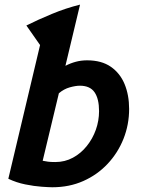

<svg xmlns="http://www.w3.org/2000/svg" viewBox="-20 -796 614 830"><path d="M206.2 13.5Q192 13.5 160 11.2Q128 9 89.5 1.2Q51 -6.5 16 -23.2L153.2 -601.2L94 -685.8Q144 -710.8 204.6 -735.9Q265.2 -761 326 -776L262.8 -511.5Q285 -523 308.1 -529.1Q331.2 -535.2 356.5 -535.2Q418.8 -535.2 458.9 -507.5Q499 -479.8 518.6 -432.4Q538.2 -385 538.2 -325Q538.2 -257.2 513.9 -196Q489.5 -134.8 445 -87.5Q400.5 -40.2 340 -13.4Q279.5 13.5 206.2 13.5ZM219 -95.5Q260.8 -95.5 295.4 -114.4Q330 -133.2 355.2 -164.8Q380.5 -196.2 394.4 -235.2Q408.2 -274.2 408.2 -315.5Q408.2 -368.8 388.8 -397.1Q369.2 -425.5 325.2 -425.5Q307.2 -425.5 281.6 -418.4Q256 -411.2 234.5 -392.8L164.5 -101Q177 -98.5 188.2 -97Q199.5 -95.5 219 -95.5Z"/></svg>

Font: Ubuntu Sans
Style: Italic
Weight: 400
Italic angle: -13.5°
Designer: Dalton Maag Ltd
Foundry: Dalton Maag Ltd
Version: Version 1.006